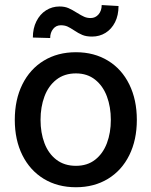

<svg xmlns="http://www.w3.org/2000/svg" viewBox="-20 -749 614 779"><path d="M40 -262.7Q40 -344.7 70.8 -406.7Q101.6 -468.8 157.7 -502.9Q213.9 -537.1 288.1 -537.1Q361.8 -537.1 418 -502.9Q474.1 -468.8 504.6 -406.5Q535.2 -344.2 535.2 -262.7Q535.2 -181.2 504.6 -119.4Q474.1 -57.6 418 -23.4Q361.8 10.7 288.1 10.7Q213.9 10.7 157.7 -23.4Q101.6 -57.6 70.8 -119.4Q40 -181.2 40 -262.7ZM429.7 -262.7Q429.7 -314.9 413.8 -357.7Q397.9 -400.4 366 -425.8Q334 -451.2 288.1 -451.2Q241.2 -451.2 208.7 -425.8Q176.3 -400.4 160.4 -357.7Q144.5 -314.9 144.5 -262.7Q144.5 -210.4 160.4 -168.2Q176.3 -126 208.7 -101.1Q241.2 -76.2 288.1 -76.2Q334.5 -76.2 366.2 -101.1Q397.9 -126 413.8 -168.2Q429.7 -210.4 429.7 -262.7ZM221.7 -722.7Q242.2 -722.7 257.6 -716.1Q272.9 -709.5 292 -697.3Q310.1 -686 321.8 -680.9Q333.5 -675.8 347.7 -675.8Q367.2 -675.8 379.9 -690.7Q392.6 -705.6 392.6 -728.5L460.9 -724.6Q460.9 -687 446.8 -658.9Q432.6 -630.9 408.2 -615.7Q383.8 -600.6 353.5 -600.6Q330.1 -600.6 314.2 -607.2Q298.3 -613.8 280.3 -626Q265.1 -636.2 253.7 -641.4Q242.2 -646.5 226.6 -646.5Q207.5 -646.5 195.6 -631.6Q183.6 -616.7 183.6 -594.7L113.3 -596.7Q113.3 -633.8 127.7 -662.6Q142.1 -691.4 166.7 -707Q191.4 -722.7 221.7 -722.7Z"/></svg>

Font: Pretendard Std Medium
Style: Regular
Weight: 500
Designer: Base glyphs from Inter by Rasmus Andersson; Hangeul glyphs from Noto Sans CJK(Source Han Sans) by Jang Soo-young and Kan
Foundry: Kil Hyung-jin
Version: Version 1.309